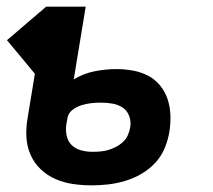

<svg xmlns="http://www.w3.org/2000/svg" viewBox="-20 -550 640 578"><path d="M256 8Q228 8 200 4Q172 0 147 -11Q122 -22 102.5 -40.5Q83 -59 72 -84Q61 -109 59.5 -137Q58 -165 63 -194L85 -328L1 -429L119 -530H238L202 -311Q232 -329 265 -335.5Q298 -342 331 -342Q356 -342 380.5 -337.5Q405 -333 426 -322Q447 -311 462 -292.5Q477 -274 484.5 -251.5Q492 -229 493 -204Q494 -179 490 -154Q486 -129 476 -104.5Q466 -80 447.5 -60Q429 -40 405.5 -26.5Q382 -13 357 -5.5Q332 2 307 5Q282 8 257 8ZM258 -93Q270 -93 282 -94Q294 -95 306 -98.5Q318 -102 329.5 -108Q341 -114 350.5 -123Q360 -132 365 -143.5Q370 -155 372 -167Q375 -184 369 -200.5Q363 -217 349.5 -226Q336 -235 319 -238Q302 -241 284 -241Q270 -241 255.5 -239.5Q241 -238 226 -233.5Q211 -229 198 -219Q185 -209 183 -194L180 -177Q177 -160 180.5 -142.5Q184 -125 195.5 -113.5Q207 -102 224 -97.5Q241 -93 258 -93Z"/></svg>

Font: Iosevka Slab Extended
Style: Bold Italic
Weight: 700
Width: 7
Italic angle: -9°
Monospace: yes
Designer: Belleve Invis
Foundry: Belleve Invis
Version: Version 11.1.0; ttfautohint (v1.8.3)